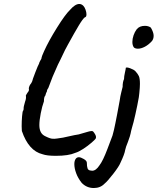

<svg xmlns="http://www.w3.org/2000/svg" viewBox="-20 -715 793 966"><path d="M90 -56Q89 -62 89 -80Q89 -105 91 -129.5Q93 -154 96 -158Q99 -160 99 -170Q98 -176 106 -203Q113 -221 110 -234Q111 -236 113.5 -241Q116 -246 120 -251Q125 -256 125.5 -261.5Q126 -267 125 -269V-270Q125 -274 127.5 -280.5Q130 -287 133 -291Q136 -294 138.5 -299Q141 -304 142 -306Q143 -313 157.5 -350.5Q172 -388 177 -396V-398Q181 -408 188 -419Q190 -433 202 -458Q225 -509 266.5 -575.5Q308 -642 332 -665Q358 -695 379 -695Q390 -695 399 -686Q406 -679 410.5 -666Q415 -653 415 -643Q415 -629 407 -628Q397 -621 376.5 -587Q356 -553 322 -491L307 -463Q294 -435 284.5 -416Q275 -397 272 -391L268 -382Q244 -331 223 -272Q218 -266 216.5 -259.5Q215 -253 215 -251Q213 -252 211.5 -245.5Q210 -239 208 -234Q201 -228 201 -205Q192 -181 185 -145Q178 -109 178 -86Q178 -64 185.5 -50Q193 -36 209 -29Q233 -17 245 -17Q252 -16 266.5 -18Q281 -20 300 -23H299Q304 -24 354 -35Q378 -38 394 -44Q402 -46 416.5 -50.5Q431 -55 438 -55.5Q445 -56 448 -54Q454 -48 459.5 -37.5Q465 -27 462 -19Q460 -14 441 2.5Q422 19 399 34Q376 49 359 54Q325 69 261 69Q216 69 194 61Q124 44 90 -56ZM646 -504Q646 -520 652 -537.5Q658 -555 668 -568Q682 -585 709 -585Q727 -585 739 -576Q753 -552 753 -535Q753 -520 745 -509Q728 -490 709 -480Q690 -470 674 -470Q661 -470 654 -476Q646 -486 646 -504ZM452 231Q416 231 391 205Q372 181 363 156Q354 131 354 111Q354 95 360 85.5Q366 76 377 76Q386 76 401.5 85Q417 94 417 104Q417 122 420.5 132Q424 142 436 143Q439 144 444 144Q463 144 481 116Q498 94 520.5 34.5Q543 -25 546 -33Q554 -61 560.5 -95Q567 -129 569 -138L582 -208Q585 -231 590.5 -252Q596 -273 597 -278Q597 -303 604 -317Q604 -330 608.5 -349.5Q613 -369 613 -374Q617 -378 635 -371.5Q653 -365 661 -357Q673 -344 678.5 -332.5Q684 -321 684 -293Q684 -276 681 -247Q681 -235 671 -186Q661 -137 652 -101Q647 -82 645 -76Q639 -55 637 -43Q636 -35 624 -2Q612 27 610 39Q607 60 586 104Q579 122 549.5 160Q520 198 506 209Q485 231 452 231Z"/></svg>

Font: Caveat
Style: Bold
Weight: 700
Designer: Pablo Impallari
Foundry: Pablo Impallari
Version: Version 1.500; ttfautohint (v1.6)